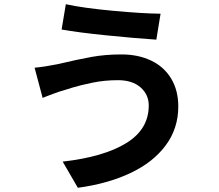

<svg xmlns="http://www.w3.org/2000/svg" viewBox="-20 -827 1040 910"><path d="M539 -447Q475 -447 417.5 -435Q360 -423 324 -412Q288 -401 279 -398Q263 -394 238 -384.5Q213 -375 202 -371L182 -363L144 -506Q195 -511 254 -523Q351 -546 415.5 -557.5Q480 -569 556 -569Q635 -569 696 -540Q757 -511 791 -455Q825 -399 825 -322Q825 -218 765 -137.5Q705 -57 597.5 -6.5Q490 44 349 63L277 -61Q471 -83 578 -148.5Q685 -214 685 -327Q685 -379 646 -413Q607 -447 539 -447ZM292 -807Q374 -789 514 -776Q654 -763 741 -762L721 -639Q617 -646 484 -659.5Q351 -673 272 -687Z"/></svg>

Font: Sinter Bold
Style: Regular
Weight: 700
Foundry: Adobe & rsms
Version: Version 1.000